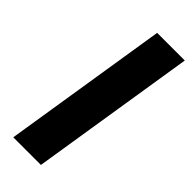

<svg xmlns="http://www.w3.org/2000/svg" viewBox="-233 -738 771 771"><g transform="rotate(45 153.0 -352.5)"><path d="M35 0 147 -705H304L192 0Z"/></g></svg>

Font: Nunito Sans 11pt ExtraBold
Style: Italic
Weight: 800
Italic angle: -9°
Version: Version 3.101;gftools[0.9.27]